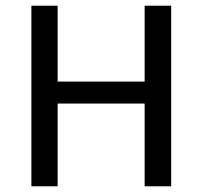

<svg xmlns="http://www.w3.org/2000/svg" viewBox="-20 -653 710 673"><path d="M182 0V-290H487V0H580V-633H487V-367H182V-633H90V0H182Z"/></svg>

Font: Tajawal Medium
Style: Regular
Weight: 500
Designer: Boutros Fonts
Foundry: Created by Boutros International 2017
Version: Version 1.700